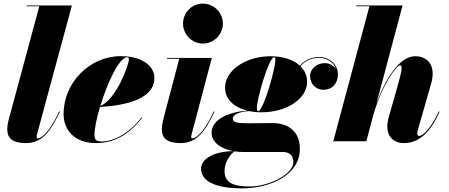

<svg xmlns="http://www.w3.org/2000/svg" viewBox="-20 -780 2478 1060"><path d="M311 -163.5 306.5 -165C243 -27 198 -16 189 -16C185 -16 182.5 -19 182.5 -24C182.5 -28.5 183 -33.5 184.5 -39L377 -750H128V-745.5H197L30.5 -129C27.5 -117.5 20 -91.5 20 -66.5C20 -19 46 10 123 10C214.5 10 260 -57 311 -163.5Z M501.5 -35C501.5 -70 513.5 -127.5 532 -189.5C749.5 -202 832.5 -266.5 832.5 -349C832.5 -416.5 763.5 -470 646.5 -470C476 -470 331 -325 331 -150C331 -65 388.5 10 509.5 10C636 10 711.5 -64 765.5 -129.5L762 -132C688 -38.5 604.5 1 541 1C514.5 1 501.5 -6.5 501.5 -35ZM683 -464C689.5 -464 691.5 -460 691.5 -452.5C691.5 -421 619.5 -227.5 534 -195.5C572.5 -322 637.5 -464 683 -464Z M990.5 -650C990.5 -592 1037 -539.5 1100 -539.5C1163 -539.5 1210.5 -592 1210.5 -650C1210.5 -708 1163 -760 1100 -760C1037 -760 990.5 -708 990.5 -650ZM1164.5 -163.5 1160 -165C1096.5 -27 1051.5 -16 1042.5 -16C1038.5 -16 1035.5 -18.5 1035.5 -24C1035.5 -28.5 1036.5 -33.5 1038 -39L1149.5 -460H902.5V-455.5H969.5L883.5 -129C881 -118 873.5 -91.5 873.5 -66.5C873.5 -19 899.5 10 976.5 10C1068 10 1113.5 -57 1164.5 -163.5Z M1424 -160C1560.5 -160 1675.5 -233 1675.5 -328.5C1675.5 -362.5 1662 -391.5 1638.5 -414.5C1667 -446 1700.5 -460.5 1741.5 -460.5C1786.5 -460.5 1823 -434.5 1835.5 -398.5C1822.5 -419 1797 -431.5 1773 -431.5C1729 -431.5 1692 -400.5 1692 -359.5C1692 -316 1724.5 -284.5 1764.5 -284.5C1817 -284.5 1845.5 -322 1845.5 -369.5C1845.5 -422.5 1801 -465 1742 -465C1699 -465 1664 -449 1635.5 -417.5C1599.5 -450.5 1542 -469.5 1474 -469.5C1337.5 -469.5 1222.5 -392 1222.5 -296.5C1222.5 -232.5 1271 -187.5 1345 -169C1251 -163 1148 -124.5 1148 -47.5C1148 6.5 1201.5 42.5 1269 54.5C1156 55.5 1090 100 1090 150.5C1090 230.5 1191.5 260 1315 260C1469.5 260 1635.5 188 1635.5 42C1635.5 -54 1573 -100.5 1483 -100.5C1454.5 -100.5 1387 -99.5 1352 -99.5C1293.5 -99.5 1265 -103 1265 -125.5C1265 -143.5 1294 -164 1357.5 -166.5C1378 -162 1400.5 -160 1424 -160ZM1405 -166.5C1399.5 -166.5 1398 -174 1398 -183.5C1398 -232.5 1464 -464 1493 -464C1499.5 -464 1500 -457 1500 -447.5C1500 -398.5 1434 -166.5 1405 -166.5ZM1219.5 164C1219.5 114 1253 69.5 1275 55.5C1290 58 1305.5 59 1321.5 59H1540C1584.5 59 1599.5 84 1599.5 114C1599.5 184 1461.5 249.5 1360 249.5C1271.5 249.5 1219.5 231 1219.5 164Z M2181 -326.5 2127.5 -137C2122.5 -120.5 2118 -97.5 2118 -82C2118 -29 2150.5 10 2209.5 10C2284 10 2351.5 -37.5 2407 -163.5L2402.5 -165C2364 -79.5 2317.5 -29.5 2294 -29.5C2287.5 -29.5 2284 -33 2284 -44.5C2284 -49.5 2286 -59.5 2287.5 -64.5L2360.5 -319.5C2386.5 -409.5 2349 -469.5 2271.5 -469.5C2183 -469.5 2105.5 -339 2058 -207.5L2202.5 -750H1947V-745.5H2019.5L1820 0H2002.5L2038 -133.5C2086 -310 2169.5 -419.5 2188.5 -419.5C2199.5 -419.5 2203 -404.5 2181 -326.5Z"/></svg>

Font: Bodoni* 36pt Fatface
Style: Italic
Weight: 900
Italic angle: -13°
Version: Version 2.3